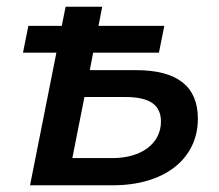

<svg xmlns="http://www.w3.org/2000/svg" viewBox="-20 -552 653 572"><path d="M257.5 -395 247.5 -343H385.5Q477.5 -343 523.5 -306.8Q569.5 -270.5 569.5 -199Q569.5 -153.5 551.5 -116.8Q533.5 -80 500.2 -54Q467 -28 420.2 -14Q373.5 0 315.5 0H69.5L148 -395H48.5L64.5 -475H164L175.5 -532H284.5L273.5 -475H469.5L453.5 -395ZM314.5 -81Q347 -81 373.8 -88.8Q400.5 -96.5 419.5 -110.8Q438.5 -125 449 -145.2Q459.5 -165.5 459.5 -190Q459.5 -227 433.8 -245Q408 -263 353.5 -263H231.5L195.5 -81Z"/></svg>

Font: Argentum Sans
Style: Italic
Weight: 400
Italic angle: -11.3099°
Designer: Julieta Ulanovsky, Owen Earl, Rasmus Andersson, Cristiano Sobral
Foundry: The Argentum Sans Project Authors
Version: Version 3.131; ttfautohint (v1.8.4.7-5d5b-dirty)